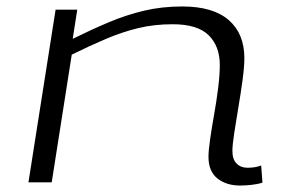

<svg xmlns="http://www.w3.org/2000/svg" viewBox="-20 -564 875 594"><path d="M152 -534H219L205 -444Q264 -473 317.5 -495.5Q371 -518 426 -531Q481 -544 544 -544Q639 -544 687.5 -502Q736 -460 736 -384Q736 -358 730.5 -317Q725 -276 717.5 -232Q710 -188 704.5 -151.5Q699 -115 699 -97Q699 -71 712 -58Q725 -45 746 -45Q770 -45 788 -52L792 1Q777 6 757.5 8Q738 10 723 10Q680 10 652.5 -12Q625 -34 625 -79Q625 -98 630 -133Q635 -168 642.5 -210Q650 -252 655 -292.5Q660 -333 660 -363Q660 -421 625.5 -455Q591 -489 514 -489Q457 -489 407.5 -477Q358 -465 308.5 -444Q259 -423 202 -395L140 0H68Z"/></svg>

Font: Georama ExtraExtended Light
Style: Italic
Weight: 300
Width: 8
Italic angle: -9°
Designer: Jean-Baptiste Levee
Foundry: Production Type
Version: Version 1.000